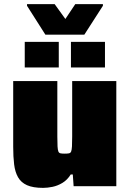

<svg xmlns="http://www.w3.org/2000/svg" viewBox="-20 -903 628 931"><path d="M189 8Q140 8 111 -5Q82 -18 67.5 -43.5Q53 -69 48.5 -106Q44 -143 44 -191V-510H258V-241Q258 -210 259 -193Q260 -176 263 -168.5Q266 -161 273.5 -159.5Q281 -158 293 -158Q307 -158 314.5 -159.5Q322 -161 325 -168.5Q328 -176 329 -193Q330 -210 330 -241V-510H544V0H337L333 -57H323Q306 -30 282.5 -16Q259 -2 234.5 3Q210 8 189 8ZM100 -576V-700H265V-576ZM324 -576V-700H489V-576ZM200 -735 111 -875V-883H245L297 -811L345 -883H479V-875L389 -735Z"/></svg>

Font: Saira Thin Black
Style: Regular
Weight: 900
Version: Version 1.101